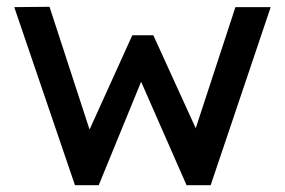

<svg xmlns="http://www.w3.org/2000/svg" viewBox="-20 -546 840 566"><path d="M201 0 22 -525 126 -526 244 -164 370 -442H432L557 -168L674 -525H778L601 0H530L396 -305L271 0Z"/></svg>

Font: Lexend Deca
Style: Regular
Weight: 400
Designer: Bonnie Shaver-Troup, Thomas Jockin
Foundry: Lexend
Version: Version 1.008; ttfautohint (v1.8.4.7-5d5b)